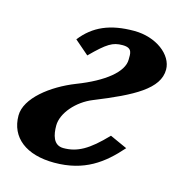

<svg xmlns="http://www.w3.org/2000/svg" viewBox="-83 -576 631 664"><g transform="rotate(15 232.5 -244.0)"><path d="M459 -399C459 -452 397 -500 318 -500C232 -500 175 -475 132 -420L183 -376C238 -431 257 -442 292 -442C329 -442 325 -420 325 -399C325 -355 267 -308 171 -271C87 -238 7 -176 7 -114C7 -35 68 12 168 12C276 12 339 -36 396 -101L334 -129C274 -66 235 -45 186 -45C149 -45 142 -82 142 -114C142 -159 187 -210 242 -232C376 -286 459 -330 459 -399Z"/></g></svg>

Font: Veleka
Style: Bold Italic
Weight: 700
Italic angle: -12°
Designer: Stefan Peev, Context Ltd, 2016; SIL International, 1997-2014.
Foundry: Stefan Peev, Context Ltd, 2016
Version: Version 5.000